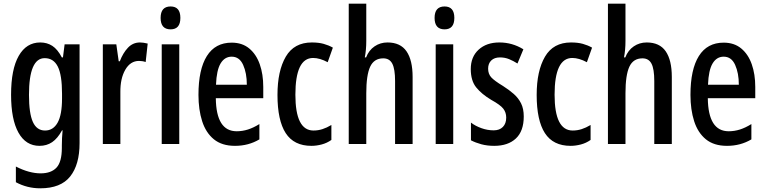

<svg xmlns="http://www.w3.org/2000/svg" viewBox="-20 -780 4148 1040"><path d="M198 -550Q235 -550 263.5 -531.5Q292 -513 315 -469H321L330 -540H411V-5Q411 112 360 176Q309 240 198 240Q127 240 66 207V122Q103 141 136.5 150Q170 159 200 159Q257 159 286 128Q315 97 315 21V8Q315 -10 316 -31.5Q317 -53 319 -74H316Q292 -30 262.5 -10Q233 10 194 10Q120 10 80 -61.5Q40 -133 40 -267Q40 -405 81.5 -477.5Q123 -550 198 -550ZM222 -465Q137 -465 137 -266Q137 -166 158 -119.5Q179 -73 224 -73Q268 -73 292 -115.5Q316 -158 316 -247V-272Q316 -374 293 -419.5Q270 -465 222 -465Z M738 -550Q747 -550 757.5 -548.5Q768 -547 780 -544L769 -444Q761 -447 751.5 -448.5Q742 -450 733 -450Q686 -450 658.5 -402Q631 -354 632 -280V0H537V-540H610L623 -448H629Q646 -493 673 -521.5Q700 -550 738 -550Z M904 -745Q957 -745 957 -683Q957 -621 904 -621Q850 -621 850 -683Q850 -745 904 -745ZM951 -540V0H856V-540Z M1235 -549Q1292 -549 1330 -517.5Q1368 -486 1387 -432Q1406 -378 1406 -309V-248H1149Q1151 -69 1262 -69Q1293 -69 1323 -78.5Q1353 -88 1385 -108V-25Q1326 10 1253 10Q1182 10 1138.5 -25.5Q1095 -61 1075 -123.5Q1055 -186 1055 -266Q1055 -404 1100.5 -476.5Q1146 -549 1235 -549ZM1235 -473Q1197 -473 1175 -436.5Q1153 -400 1150 -321H1317Q1317 -384 1297 -428.5Q1277 -473 1235 -473Z M1667 10Q1572 10 1527.5 -59Q1483 -128 1483 -266Q1483 -396 1528 -473Q1573 -550 1669 -550Q1706 -550 1733 -542.5Q1760 -535 1783 -522L1755 -443Q1712 -466 1676 -466Q1580 -466 1580 -267Q1580 -73 1678 -73Q1703 -73 1726.5 -80.5Q1750 -88 1775 -103V-22Q1751 -5 1722.5 2.5Q1694 10 1667 10Z M1964 -558Q1964 -510 1956 -469H1963Q1978 -508 2009 -529Q2040 -550 2079 -550Q2149 -550 2182 -502Q2215 -454 2215 -363V0H2120V-341Q2120 -406 2105 -435Q2090 -464 2056 -464Q2006 -464 1985 -418.5Q1964 -373 1964 -275V0H1869V-760H1964Z M2388 -745Q2441 -745 2441 -683Q2441 -621 2388 -621Q2334 -621 2334 -683Q2334 -745 2388 -745ZM2435 -540V0H2340V-540Z M2817 -149Q2817 -70 2774.5 -30Q2732 10 2657 10Q2619 10 2587.5 1.5Q2556 -7 2531 -20V-116Q2554 -98 2587 -86Q2620 -74 2654 -74Q2686 -74 2704 -92.5Q2722 -111 2722 -143Q2722 -171 2706 -191.5Q2690 -212 2641 -239Q2589 -270 2559.5 -306.5Q2530 -343 2530 -406Q2530 -472 2572.5 -511Q2615 -550 2685 -550Q2755 -550 2815 -513L2783 -436Q2761 -450 2738 -459.5Q2715 -469 2688 -469Q2658 -469 2641 -452.5Q2624 -436 2624 -408Q2624 -380 2640.5 -361.5Q2657 -343 2705 -314Q2738 -293 2763 -271Q2788 -249 2802.5 -220Q2817 -191 2817 -149Z M3071 10Q2976 10 2931.5 -59Q2887 -128 2887 -266Q2887 -396 2932 -473Q2977 -550 3073 -550Q3110 -550 3137 -542.5Q3164 -535 3187 -522L3159 -443Q3116 -466 3080 -466Q2984 -466 2984 -267Q2984 -73 3082 -73Q3107 -73 3130.5 -80.5Q3154 -88 3179 -103V-22Q3155 -5 3126.5 2.5Q3098 10 3071 10Z M3368 -558Q3368 -510 3360 -469H3367Q3382 -508 3413 -529Q3444 -550 3483 -550Q3553 -550 3586 -502Q3619 -454 3619 -363V0H3524V-341Q3524 -406 3509 -435Q3494 -464 3460 -464Q3410 -464 3389 -418.5Q3368 -373 3368 -275V0H3273V-760H3368Z M3900 -549Q3957 -549 3995 -517.5Q4033 -486 4052 -432Q4071 -378 4071 -309V-248H3814Q3816 -69 3927 -69Q3958 -69 3988 -78.5Q4018 -88 4050 -108V-25Q3991 10 3918 10Q3847 10 3803.5 -25.5Q3760 -61 3740 -123.5Q3720 -186 3720 -266Q3720 -404 3765.5 -476.5Q3811 -549 3900 -549ZM3900 -473Q3862 -473 3840 -436.5Q3818 -400 3815 -321H3982Q3982 -384 3962 -428.5Q3942 -473 3900 -473Z"/></svg>

Font: Noto Sans Gujarati UI ExtraCondensed Medium
Style: Regular
Weight: 500
Width: 2
Designer: Jelle Bosma - Monotype Design Team, Universal Thirst
Foundry: Monotype Imaging Inc.
Version: Version 2.106; ttfautohint (v1.8.4.7-5d5b)